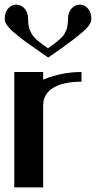

<svg xmlns="http://www.w3.org/2000/svg" viewBox="-20 -812 456 832"><path d="M187.8 -602.5Q190.1 -604.5 202.4 -613.3Q214.6 -622.1 217 -624Q219.4 -626 229.2 -633.8Q239.1 -641.6 241.1 -644Q243.1 -646.5 250.6 -653.8Q258.1 -661.1 259.7 -666Q261.2 -670.9 265.6 -678.7Q269.9 -686.5 271.1 -693.4Q272.3 -700.2 273.5 -709.5Q274.7 -718.8 274.7 -729.5Q274.7 -758.8 290.1 -775.4Q305.5 -792 325.2 -792Q345.8 -792 360.8 -775.4Q375.8 -758.8 375.8 -729.5Q375.8 -706.1 340.6 -675.3Q305.5 -644.5 228.1 -589.8Q202 -572.3 188.6 -562.5Q174.3 -572.3 153.4 -587.4Q132.5 -602.5 120.2 -610.8Q108 -619.1 91 -631.3Q74 -643.6 64.5 -651.4Q55 -659.2 43.2 -668.9Q31.3 -678.7 24.6 -686Q17.9 -693.4 11.6 -701.2Q5.3 -709 2.9 -715.8Q0.5 -722.7 0.5 -729.5Q0.5 -758.8 15.5 -775.4Q30.6 -792 51.1 -792Q70.8 -792 86.2 -775.4Q101.7 -758.8 101.7 -729.5Q101.7 -718.8 102.8 -709.5Q104 -700.2 105.2 -693.4Q106.4 -686.5 110.7 -678.7Q115.1 -670.9 117.1 -666Q119 -661.1 125.7 -653.8Q132.5 -646.5 134.8 -643.6Q137.2 -640.6 146.7 -633.3Q156.2 -626 158.9 -624Q161.7 -622.1 173.1 -613.3Q184.6 -604.5 187.8 -602.5ZM333 -500V-458Q254.9 -458 210.9 -431.6Q167 -405.3 167 -354.5V0H42V-500H167V-466.8Q247.1 -500 333 -500Z"/></svg>

Font: okolaks
Style: Bold
Weight: 600
Width: 8
Version: Version 000.6.0